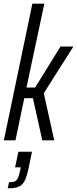

<svg xmlns="http://www.w3.org/2000/svg" viewBox="-20 -763 419 1044"><path d="M1 0 156 -743H221L124 -287H171L309 -510H379L218 -256L275 0H210L159 -229H112L64 0ZM22 261 29 228Q50 228 61 223Q72 218 78 204Q84 190 89 166L93 147H62L80 62H154L136 149Q129 183 121 204.5Q113 226 101 238.5Q89 251 70.5 256Q52 261 22 261Z"/></svg>

Font: Saira ExtraCondensed
Style: Italic
Weight: 400
Width: 2
Italic angle: -12°
Designer: Hector Gatti with collaboration of the Omnibus-Type team
Foundry: Omnibus-Type
Version: Version 1.101